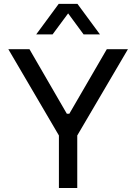

<svg xmlns="http://www.w3.org/2000/svg" viewBox="-20 -948 687 968"><path d="M277 0H369.5V-265L625 -700H518.5L329.5 -374.5H317L128.5 -700H22L277 -265ZM276 -928.5 162.5 -774.5H245L323.5 -880.5L401.5 -774.5H484L370.5 -928.5Z"/></svg>

Font: MCL Standard
Style: Regular
Weight: 400
Designer: Květoslav Bartoš
Foundry: Florian Karsten
Version: Version 1.001;Glyphs 3.2.3 (3260)